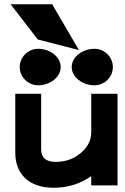

<svg xmlns="http://www.w3.org/2000/svg" viewBox="-20 -874 589 905"><path d="M226 -854H30L158 -688L352 -638ZM425 -472C472 -472 512 -510 512 -558C512 -606 472 -644 425 -644C369 -644 318 -606 318 -558C318 -510 369 -472 425 -472ZM160 -472C216 -472 266 -510 266 -558C266 -606 216 -644 160 -644C113 -644 73 -606 73 -558C73 -510 113 -472 160 -472ZM52 -154C52 -60 110 11 233 11C307 11 365 -12 410 -44V0H534V-432H410V-249C410 -206 386 -172 356 -149C330 -128 293 -111 243 -111C195 -111 174 -131 174 -172V-432H52Z"/></svg>

Font: Charger
Style: Hemi
Weight: 900
Designer: Jasper
Foundry: Cannot Into Space Fonts
Version: Version 0.99